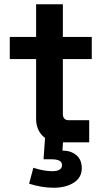

<svg xmlns="http://www.w3.org/2000/svg" viewBox="-20 -670 496 904"><path d="M400 0H260Q211 0 180.5 -30.5Q150 -61 150 -112V-392H26V-496H150V-650H276V-496H412V-392H276V-134Q276 -104 304 -104H400ZM232 214Q178 214 117 195L137 120Q187 136 226 136Q272 136 272 107Q272 80 223 80H185L192 -20H278L274 39Q314 39 339.5 60.5Q365 82 365 122Q365 166 327.5 190Q290 214 232 214Z"/></svg>

Font: Rootstock Sans Headline
Style: Bold
Weight: 700
Designer: Florian Karsten
Foundry: Florian Karsten
Version: Version 2.000;FEAKit 1.0